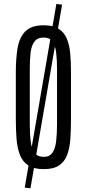

<svg xmlns="http://www.w3.org/2000/svg" viewBox="-20 -873 453 1001"><path d="M138.7 108.9 108.9 105 273.9 -852.5 303.7 -848.6ZM208 8.8Q157.2 8.8 127.9 -10.3Q98.6 -29.3 84.5 -64.2Q70.3 -99.1 66.4 -146.7Q62.5 -194.3 62.5 -251.5V-497.1Q62.5 -565.9 71.5 -621.3Q80.6 -676.8 111.6 -709Q142.6 -741.2 208 -741.2Q257.3 -741.2 286.1 -722.7Q314.9 -704.1 328.6 -670.9Q342.3 -637.7 346.2 -593.3Q350.1 -548.8 350.1 -497.1V-251.5Q350.1 -195.3 346.7 -147.9Q343.3 -100.6 330.1 -65.4Q316.9 -30.3 288.1 -10.7Q259.3 8.8 208 8.8ZM208 -55.2Q238.3 -55.2 253.2 -76.7Q268.1 -98.1 272.7 -136.5Q277.3 -174.8 277.3 -226.1V-514.2Q277.3 -562.5 272.7 -599.1Q268.1 -635.7 253.4 -656.5Q238.8 -677.2 208 -677.2Q175.3 -677.2 159.7 -656.5Q144 -635.7 139.6 -599.1Q135.3 -562.5 135.3 -514.2V-226.1Q135.3 -174.8 139.9 -136.5Q144.5 -98.1 160.2 -76.7Q175.8 -55.2 208 -55.2Z"/></svg>

Font: Antonio Thin
Style: Regular
Weight: 250
Designer: Vernon Adams
Foundry: Vernon Adams
Version: Version 1.002